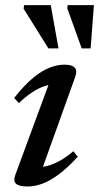

<svg xmlns="http://www.w3.org/2000/svg" viewBox="-20 -700 378 732"><path d="M39 -35 172.5 -397 191.5 -378Q171.5 -379 148.8 -371.2Q126 -363.5 101.8 -347.5Q77.5 -331.5 52 -307L34 -326.5Q73.5 -376.5 107.2 -404Q141 -431.5 170.2 -442.5Q199.5 -453.5 225.5 -453.5Q254 -453.5 264.8 -442.2Q275.5 -431 267 -407.5L134 -37L118.5 -63Q139 -61.5 162 -67.8Q185 -74 209.8 -88Q234.5 -102 259.5 -123.5L276.5 -102.5Q237.5 -60 203.8 -35Q170 -10 141 0.5Q112 11 85.5 11Q52 11 40.8 0.2Q29.5 -10.5 39 -35ZM203 -515.5H164.5L70 -667L72 -680.5H173.5ZM325.5 -515.5H291.5L236.5 -668.5L238 -680.5H338Z"/></svg>

Font: Newsreader 16pt 16pt Medium
Style: Italic
Weight: 500
Italic angle: -17°
Version: Version 1.003